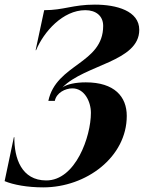

<svg xmlns="http://www.w3.org/2000/svg" viewBox="-37 -806 622 830"><path d="M373 -786C277 -786 239 -762 154 -762L117 -589H119C152 -668 234 -762 332 -762C377 -762 409 -738 409 -694C409 -530 206 -530 172 -370H200C207 -405 245 -424 276 -424C328 -424 356 -367 356 -318C356 -216 290 -26 163 -26C56 -26 24 -122 25 -213H23L-17 -23C21 -7 82 4 150 4C336 4 511 -127 511 -305C511 -388 458 -450 334 -450C290 -450 252 -442 233 -428C329 -527 565 -539 565 -677C565 -759 467 -786 373 -786Z"/></svg>

Font: Beautique Display Medium
Style: Bold
Weight: 900
Italic angle: -12°
Designer: Nhat-Quang Ngo
Version: Version 1.100;Glyphs 3.2.3 (3260)